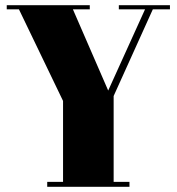

<svg xmlns="http://www.w3.org/2000/svg" viewBox="-20 -720 681 740"><path d="M397 -371 539 -684H438V-700H635V-684H569L418 -350V-19H479V0H162V-19H223V-331L53 -684H6V-700H326V-684H261Z"/></svg>

Font: Abril Fatface
Style: Regular
Weight: 400
Designer: Veronika Burian, Jos Scaglione
Foundry: TypeTogether
Version: Version 1.001